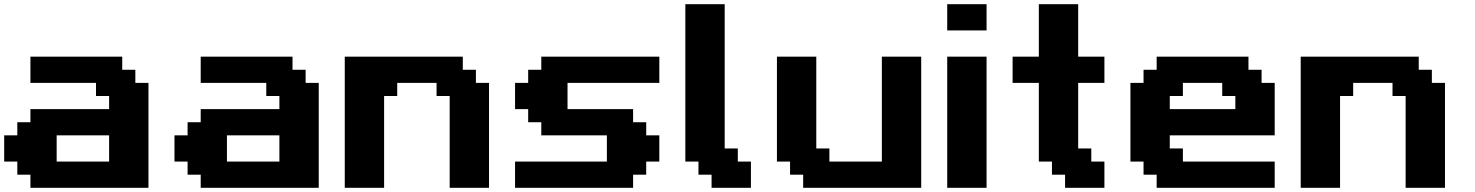

<svg xmlns="http://www.w3.org/2000/svg" viewBox="-20 -895 7030 915"><path d="M125 0H687.5V-500H625V-562.5H562.5V-625H125V-500H437.5V-437.5H500V-375H125V-312.5H62.5V-250H0V-125H62.5V-62.5H125ZM500 -125H250V-250H500Z M936.5 0H1499V-500H1436.5V-562.5H1374V-625H936.5V-500H1249V-437.5H1311.5V-375H936.5V-312.5H874V-250H811.5V-125H874V-62.5H936.5ZM1311.5 -125H1061.5V-250H1311.5Z M2123 0H2310.5V-500H2248V-562.5H2185.5V-625H1623V0H1810.5V-437.5H1873V-500H2060.5V-437.5H2123Z M2434.6 0H2997.1V-62.5H3059.6V-125H3122.1V-250H3059.6V-312.5H2997.1V-375H2684.6V-500H3122.1V-625H2559.6V-562.5H2497.1V-500H2434.6V-375H2497.1V-312.5H2559.6V-250H2872.1V-125H2434.6Z M3371.1 0H3558.6V-125H3496.1V-187.5H3433.6V-875H3246.1V-125H3308.6V-62.5H3371.1Z M3807.6 0H4370.1V-625H4182.6V-125H3932.6V-187.5H3870.1V-625H3682.6V-125H3745.1V-62.5H3807.6Z M4494.1 0H4681.6V-625H4494.1ZM4494.1 -750H4681.6V-875H4494.1Z M5055.7 0H5243.2V-125H5180.7V-187.5H5118.2V-500H5243.2V-625H5118.2V-875H4930.7V-625H4805.7V-500H4930.7V-125H4993.2V-62.5H5055.7Z M5492.2 0H6054.7V-125H5617.2V-187.5H5554.7V-250H6054.7V-500H5992.2V-562.5H5929.7V-625H5492.2V-562.5H5429.7V-500H5367.2V-125H5429.7V-62.5H5492.2ZM5867.2 -375H5554.7V-437.5H5617.2V-500H5804.7V-437.5H5867.2Z M6678.7 0H6866.2V-500H6803.7V-562.5H6741.2V-625H6178.7V0H6366.2V-437.5H6428.7V-500H6616.2V-437.5H6678.7Z"/></svg>

Font: Faithful 32x
Style: Semibold
Weight: 400
Foundry: Faithful Resource Pack
Version: Version 1.0; January 27, 2023